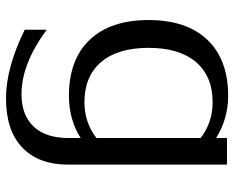

<svg xmlns="http://www.w3.org/2000/svg" viewBox="-92 -488 799 656"><g transform="rotate(90 308.0 -160.5)"><path d="M452 -536H543V6Q543 108 484.5 163.5Q426 219 317 219Q212 219 82 155V80Q199 166 302 166Q374 166 413 124.5Q452 83 452 6V-36Q389 4 308 4Q184 4 116.5 -67Q49 -138 49 -268Q49 -398 116.5 -469Q184 -540 308 -540Q386 -540 452 -499ZM330 -49Q399 -49 452 -90V-446Q399 -487 330 -487Q241 -487 192.5 -430Q144 -373 144 -268Q144 -163 192.5 -106Q241 -49 330 -49Z"/></g></svg>

Font: RIT Lekha
Style: Regular
Weight: 400
Designer: Rahul Radhakrishnan
Version: 1.0